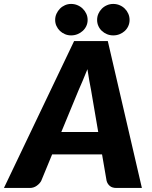

<svg xmlns="http://www.w3.org/2000/svg" viewBox="-66 -932 754 952"><path d="M0 0ZM637.5 0H511.5Q490.5 0 478.8 -9.8Q467 -19.5 462.5 -35.5L440 -166.5H192.5L138.5 -35.5Q131.5 -22 116.2 -11Q101 0 81.5 0H-46.5L301.5 -728.5H468.5ZM238 -277.5H421L385.5 -485.5Q381.5 -505 376.8 -531.5Q372 -558 367.5 -589Q355.5 -558 343.8 -531.2Q332 -504.5 323.5 -484.5ZM368.5 -833Q368.5 -817 362 -803Q355.5 -789 344.2 -778.8Q333 -768.5 318.2 -762.5Q303.5 -756.5 286.5 -756.5Q270.5 -756.5 256.2 -762.5Q242 -768.5 231.2 -778.8Q220.5 -789 214 -803Q207.5 -817 207.5 -833Q207.5 -849.5 214 -863.8Q220.5 -878 231.2 -889Q242 -900 256.2 -906.2Q270.5 -912.5 286.5 -912.5Q303.5 -912.5 318.2 -906.2Q333 -900 344.2 -889Q355.5 -878 362 -863.8Q368.5 -849.5 368.5 -833ZM576.5 -833Q576.5 -817 570.2 -803Q564 -789 553 -778.8Q542 -768.5 527.2 -762.5Q512.5 -756.5 495.5 -756.5Q479 -756.5 464.5 -762.5Q450 -768.5 439 -778.8Q428 -789 421.8 -803Q415.5 -817 415.5 -833Q415.5 -849.5 421.8 -863.8Q428 -878 439 -889Q450 -900 464.5 -906.2Q479 -912.5 495.5 -912.5Q512.5 -912.5 527.2 -906.2Q542 -900 553 -889Q564 -878 570.2 -863.8Q576.5 -849.5 576.5 -833Z"/></svg>

Font: Lato Black
Style: Italic
Weight: 900
Italic angle: -7°
Designer: Lukasz Dziedzic
Foundry: tyPoland Lukasz Dziedzic
Version: Version 2.007; 2014-02-27